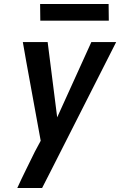

<svg xmlns="http://www.w3.org/2000/svg" viewBox="-20 -732 640 967"><path d="M192 215H67Q88 169 110.5 123.5Q133 78 155 33L185 -23L112 -423L95 -520H220L268 -141L440 -520H565L239 123ZM528 -628H183L182 -712H527Z"/></svg>

Font: Iosevka Extended Oblique
Style: Bold
Weight: 700
Width: 7
Italic angle: -9°
Monospace: yes
Designer: Belleve Invis
Foundry: Belleve Invis
Version: Version 32.5.0; ttfautohint (v1.8.4)